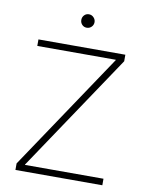

<svg xmlns="http://www.w3.org/2000/svg" viewBox="-95 -946 790 1014"><g transform="rotate(10 300.0 -438.5)"><path d="M59 -35 480 -663V-665H59V-700H525V-665L104 -37V-35H525V0H59ZM264 -841Q264 -856 274 -866.5Q284 -877 299 -877Q314 -877 324.5 -866Q335 -855 335 -841Q335 -826 324.5 -815.5Q314 -805 299 -805Q284 -805 274 -815.5Q264 -826 264 -841Z"/></g></svg>

Font: Be Vietnam Thin
Style: Regular
Weight: 100
Designer: Gabriel Lam
Foundry: TypeRant
Version: Version 4.000